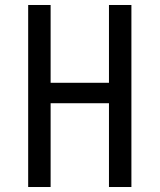

<svg xmlns="http://www.w3.org/2000/svg" viewBox="-20 -750 640 770"><path d="M93 0V-730H183V-418H417V-730H507V0H417V-336H183V0Z"/></svg>

Font: JetBrainsMono Nerd Font Mono
Style: Regular
Weight: 400
Monospace: yes
Designer: Philipp Nurullin, Konstantin Bulenkov
Foundry: JetBrains
Version: Version 2.304; ttfautohint (v1.8.4.7-5d5b);Nerd Fonts 2.3.0